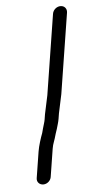

<svg xmlns="http://www.w3.org/2000/svg" viewBox="-51 -725 343 752"><g transform="rotate(-5 120.0 -349.0)"><path d="M119.8 -30.5 137.2 -140.3C140.5 -161.2 146 -167.3 154.3 -198.5L160.1 -215.9L160.2 -216.2C163.2 -227.8 168.2 -241.1 170.5 -256L173.7 -275.9L189.5 -350.1L239.6 -666.5C242 -682.1 231.4 -694 216.4 -694C201.4 -694 187 -682.1 184.6 -666.5L134.6 -350.7L119 -277.5L115.7 -257C114 -246.1 109.7 -235.6 106.3 -222.5L101.6 -204.9C94.7 -187.1 84.8 -156.3 81.3 -134.6L64.8 -30.5C62.5 -15.5 73.7 -4 88.6 -4C104.4 -4 117.6 -16.6 119.8 -30.5Z"/></g></svg>

Font: MewTooHand
Style: BdWideIta
Weight: 400
Designer: Mew Too, Robert Jablonski
Version: Version 0.77